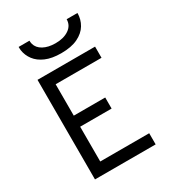

<svg xmlns="http://www.w3.org/2000/svg" viewBox="-219 -1050 1054 1169"><g transform="rotate(-30 308.0 -465.5)"><path d="M98.5 0V-700H503.2V-621.5H180.8V-400.8H401.8V-323H180.8V-78.5H525V0ZM306 -767.8Q240.9 -767.8 197.2 -786.7Q153.6 -805.6 129.7 -837.4Q105.8 -869.2 100.2 -908.2Q99.8 -913.9 99.5 -919.6Q99.2 -925.4 99.2 -931H175.2Q175.2 -925.4 175.9 -919.6Q176.5 -913.9 178 -908.2Q186.6 -875.5 220.9 -856.6Q255.2 -837.8 306 -837.8Q364.1 -837.8 400.4 -862.9Q436.8 -888.1 436.8 -931H512.8Q512.8 -886.2 490.6 -849.2Q468.5 -812.1 422.6 -789.9Q376.8 -767.8 306 -767.8Z"/></g></svg>

Font: Overpass Mono Light
Style: Regular
Weight: 300
Monospace: yes
Designer: Delve Withrington, Dave Bailey
Foundry: Delve Fonts LLC
Version: Version 4.000